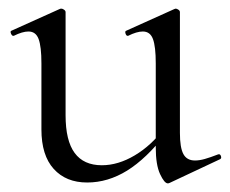

<svg xmlns="http://www.w3.org/2000/svg" viewBox="-20 -415 533 445"><path d="M182 8Q133 8 104.5 -23.5Q76 -55 76 -115V-268Q76 -307 69.5 -324.5Q63 -342 46 -342Q32 -342 12 -332Q8 -331 5.5 -337Q3 -343 7 -344L118 -394Q120 -395 122 -395Q125 -395 128.5 -392.5Q132 -390 132 -387V-148Q132 -89 153 -60.5Q174 -32 216 -32Q254 -32 292.5 -55Q331 -78 360 -117L365 -106Q319 -47 274.5 -19.5Q230 8 182 8ZM397 -387V-107Q397 -73 405 -58Q413 -43 432 -43Q442 -43 454.5 -46.5Q467 -50 485 -57Q490 -59 492 -53.5Q494 -48 490 -46L373 9Q371 10 369 10Q361 10 351 -11.5Q341 -33 341 -73V-268Q341 -307 334.5 -324.5Q328 -342 311 -342Q297 -342 277 -332Q273 -331 271 -337Q269 -343 273 -344L384 -394Q386 -395 387 -395Q390 -395 393.5 -392.5Q397 -390 397 -387Z"/></svg>

Font: Cormorant Garamond Light
Style: Regular
Weight: 400
Version: Version 4.001